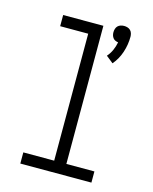

<svg xmlns="http://www.w3.org/2000/svg" viewBox="-114 -836 729 913"><g transform="rotate(15 250.0 -380.0)"><path d="M375 -574 340 -602Q354 -618 362.5 -637Q371 -656 375 -677Q368 -678 361 -681Q354 -684 349.5 -690Q345 -696 343 -703Q341 -710 341 -718Q341 -726 343.5 -734.5Q346 -743 352 -749Q358 -755 366.5 -757.5Q375 -760 383 -760Q391 -760 399.5 -757.5Q408 -755 414 -749Q420 -743 422.5 -734.5Q425 -726 425 -718Q425 -679 412.5 -641Q400 -603 375 -574ZM75 0V-55H227V-680H89V-735H287V-55H425V0Z"/></g></svg>

Font: Iosevka Light
Style: Regular
Weight: 300
Monospace: yes
Designer: Belleve Invis
Foundry: Belleve Invis
Version: Version 32.5.0; ttfautohint (v1.8.4)